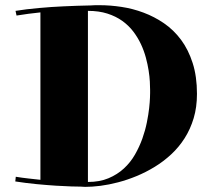

<svg xmlns="http://www.w3.org/2000/svg" viewBox="-20 -710 824 742"><path d="M40 -668Q60.1 -671.4 83 -674.1Q106 -676.8 130.1 -679Q154.3 -681.2 178.7 -682.9Q203.1 -684.6 225.1 -685.5Q276.9 -688 330.1 -689Q337.4 -689.9 347.7 -689.9Q357.9 -689.9 366.2 -689.9Q406.2 -689.9 449.7 -683.3Q493.2 -676.8 534.9 -661.1Q576.7 -645.5 614 -619.9Q651.4 -594.2 679.7 -556.2Q708 -518.1 724.6 -466.3Q741.2 -414.6 741.2 -347.2Q741.2 -295.9 728.5 -253.4Q715.8 -210.9 693.6 -176Q671.4 -141.1 641.6 -113.5Q611.8 -85.9 577.9 -65.2Q543.9 -44.4 507.8 -29.5Q471.7 -14.6 436.3 -5.4Q400.9 3.9 368.2 8.1Q335.4 12.2 309.1 12.2Q304.7 12.2 300 11.7Q295.4 11.2 291 11.2Q280.8 11.2 255.6 10.5Q230.5 9.8 196 7.6Q161.6 5.4 120.8 1.5Q80.1 -2.4 39.1 -8.8L41 -26.9Q65.4 -22.9 89.4 -20.3Q113.3 -17.6 136.2 -15.1V-662.1Q112.8 -659.7 89.8 -656.7Q66.9 -653.8 43.9 -649.9ZM560.1 -350.1V-362.8Q560.1 -375 559.1 -394.3Q558.1 -413.6 554.4 -437.3Q550.8 -460.9 543.7 -487.3Q536.6 -513.7 524.7 -539.3Q512.7 -564.9 495.1 -588.1Q477.5 -611.3 452.6 -629.2Q427.7 -647 395 -657.5Q362.3 -668 319.8 -668V-6.8Q365.2 -6.8 399.4 -21.2Q433.6 -35.6 459 -59.1Q484.4 -82.5 501.7 -112.8Q519 -143.1 530.3 -174.8Q541.5 -206.5 547.6 -237.1Q553.7 -267.6 556.4 -292Q559.1 -316.4 559.6 -332.3Q560.1 -348.1 560.1 -350.1Z"/></svg>

Font: Purple Purse
Style: Regular
Weight: 400
Designer: Astigmatic (AOETI)
Foundry: Astigmatic (AOETI)
Version: Version 1.000